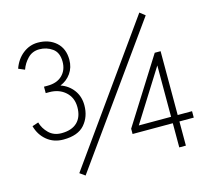

<svg xmlns="http://www.w3.org/2000/svg" viewBox="-105 -843 1075 982"><g transform="rotate(-15 433.0 -352.0)"><path d="M170 -192Q119 -192 83 -221.5Q47 -251 34 -299L67 -310Q76 -277 102 -251.5Q128 -226 169 -226Q223 -226 252 -254Q281 -282 281 -334Q281 -384 247.5 -414.5Q214 -445 162 -445H143V-479H162Q212 -479 240 -506.5Q268 -534 268 -578Q268 -627 237.5 -648.5Q207 -670 169 -670Q132 -670 107.5 -645Q83 -620 72 -588L39 -602Q56 -650 91.5 -677.5Q127 -705 170 -705Q229 -705 266.5 -671.5Q304 -638 304 -579Q304 -538 282.5 -507.5Q261 -477 226 -463Q267 -449 292.5 -415Q318 -381 318 -334Q318 -274 282.5 -233Q247 -192 170 -192ZM231 15 203 -5 712 -719 740 -697ZM731 0V-128H518V-156L735 -500H766V-162H842V-128H766V0ZM560 -162H731V-434Z"/></g></svg>

Font: Zen Kaku Gothic Antique Light
Style: Regular
Weight: 300
Designer: Yoshimichi Ohira
Foundry: Positype
Version: Version 1.001